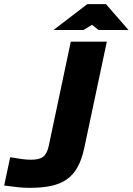

<svg xmlns="http://www.w3.org/2000/svg" viewBox="-191 -700 637 922"><path d="M-43 67C-73 67 -98 62 -142 55L-171 191C-111 198 -92 202 -50 202C105 202 182 161 214 9L322 -500H149L43 1C32 51 11 67 -43 67ZM66 -556H210L251 -581L282 -556H426L318 -680H228Z"/></svg>

Font: LT Wave Black
Style: Italic
Weight: 900
Designer: Daniel Lyons
Version: Version 2.5 (Glyphs App)